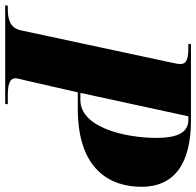

<svg xmlns="http://www.w3.org/2000/svg" viewBox="-67 -726 754 738"><g transform="rotate(90 310.0 -357.0)"><path d="M-39 0H340L342 -10H311C272 -10 242 -14 242 -40C242 -47 246 -61 250 -78L296 -279H359C595 -279 659 -405 659 -524C659 -650 570 -714 404 -714H111L109 -704H122C161 -704 187 -700 187 -674C187 -667 186 -657 181 -636L58 -62C49 -17 13 -10 -25 -10H-37ZM326 -289H298L388 -704H401C448 -704 471 -667 471 -581C471 -459 430 -289 326 -289Z"/></g></svg>

Font: Noto Serif Display SemiCondensed Black
Style: Italic
Weight: 900
Width: 4
Italic angle: -12°
Designer: Monotype Design Team
Foundry: Monotype Imaging Inc.
Version: Version 2.009